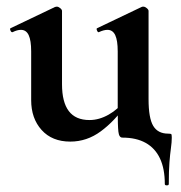

<svg xmlns="http://www.w3.org/2000/svg" viewBox="-20 -415 546 579"><path d="M192 12Q137 12 105.5 -23Q74 -58 74 -113V-260Q74 -293 66.5 -309Q59 -325 43 -325Q32 -325 18 -318Q14 -317 11.5 -323Q9 -329 12 -330L146 -394Q149 -395 151 -395Q156 -395 161.5 -390.5Q167 -386 167 -382V-161Q167 -107 187.5 -80Q208 -53 250 -53Q279 -53 308 -69.5Q337 -86 354 -111L360 -99Q326 -50 284 -19Q242 12 192 12ZM477 140Q477 94 462.5 63Q448 32 419.5 16Q391 0 349 0Q339 0 337 -18Q335 -36 335 -82V-260Q335 -293 327.5 -309Q320 -325 304 -325Q293 -325 278 -318Q275 -317 272.5 -323Q270 -329 273 -330L407 -394Q409 -395 412 -395Q417 -395 422.5 -390.5Q428 -386 428 -382V-116Q428 -59 442 -35.5Q456 -12 487 -12Q495 -12 496.5 -10.5Q498 -9 498 0Q498 14 495.5 31.5Q493 49 491 74.5Q489 100 489 140Q489 144 483 144Q477 144 477 140Z"/></svg>

Font: Cormorant Infant Light
Style: Regular
Weight: 300
Designer: Christian Thalmann (Catharsis Fonts)
Foundry: Catharsis Fonts
Version: Version 4.001